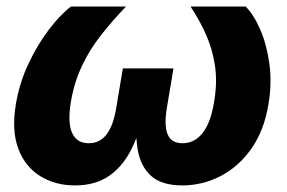

<svg xmlns="http://www.w3.org/2000/svg" viewBox="-20 -561 881 589"><path d="M210 7.8Q149.4 7.8 103.3 -20.8Q57.1 -49.3 36.1 -105Q15.1 -160.6 28.8 -242.2Q40 -308.1 68.1 -367.2Q96.2 -426.3 131.1 -471.7Q166 -517.1 197.8 -541H366.7Q324.7 -497.6 289.8 -453.1Q254.9 -408.7 231.2 -358.4Q207.5 -308.1 197.3 -247.6Q187 -185.1 201.2 -153.3Q215.3 -121.6 252.4 -121.6Q286.6 -121.6 307.4 -149.2Q328.1 -176.8 336.9 -231.9L356.9 -351.1H512.2L492.2 -231.9Q482.9 -176.8 494.1 -149.2Q505.4 -121.6 539.6 -121.6Q577.1 -121.6 601.8 -153.3Q626.5 -185.1 636.7 -247.6Q647 -308.1 639.6 -358.4Q632.3 -408.7 612.5 -453.6Q592.8 -498.5 564.5 -541H733.4Q757.8 -517.1 777.8 -471.4Q797.9 -425.8 806.2 -366.7Q814.5 -307.6 803.7 -242.2Q790.5 -160.6 751 -104.7Q711.4 -48.8 656 -20.5Q600.6 7.8 539.1 7.8Q475.6 7.8 442.9 -22Q410.2 -51.8 401.9 -105Q393.6 -158.2 401.9 -228H424.8Q410.2 -158.2 384 -105Q357.9 -51.8 315.4 -22Q272.9 7.8 210 7.8Z"/></svg>

Font: Inter 17pt ExtraBold
Style: Italic
Weight: 800
Italic angle: -9.3988°
Version: Version 4.001;git-66647c0bb